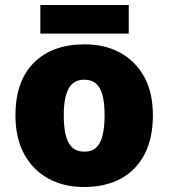

<svg xmlns="http://www.w3.org/2000/svg" viewBox="-20 -741 677 771"><path d="M594 -278Q594 -186 560.5 -121.5Q527 -57 465 -23.5Q403 10 317 10Q237 10 175 -23.5Q113 -57 77.5 -121.5Q42 -186 42 -278Q42 -415 116 -489Q190 -563 320 -563Q400 -563 461.5 -530Q523 -497 558.5 -433.5Q594 -370 594 -278ZM236 -278Q236 -231 244 -198Q252 -165 270.5 -148.5Q289 -132 319 -132Q349 -132 366.5 -148.5Q384 -165 392 -198Q400 -231 400 -278Q400 -325 392 -357Q384 -389 366 -405Q348 -421 318 -421Q275 -421 255.5 -385Q236 -349 236 -278ZM497 -721V-606H142V-721Z"/></svg>

Font: Noto Sans Cham Black
Style: Regular
Weight: 900
Version: Version 2.002